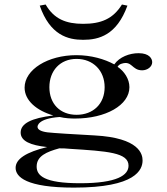

<svg xmlns="http://www.w3.org/2000/svg" viewBox="-20 -663 756 867"><path d="M341.6 164.4C179.2 164.4 145.5 129.7 145.5 89.1C145.5 41.6 190.1 22.8 247.5 6.9C263.4 6.9 276.2 6.9 293.1 8.9C465.3 19.8 560.4 25.7 560.4 85.1C560.4 127.7 509.9 164.4 341.6 164.4ZM325.7 -144.6C251.5 -144.6 203 -194.1 203 -269.3C203 -343.6 251.5 -397 325.7 -397C401 -397 452.5 -343.6 452.5 -269.3C452.5 -194.1 401 -144.6 325.7 -144.6ZM313.9 184.2C594.1 184.2 623.8 103 623.8 61.4C623.8 33.7 609.9 -40.6 406.9 -51.5C314.9 -56.4 219.8 -62.4 195 -65.3C162.4 -69.3 149.5 -79.2 149.5 -90.1C149.5 -94.1 150.5 -127.7 249.5 -134.7C274.3 -128.7 301 -127.7 318.8 -127.7C457.4 -127.7 564.4 -188.1 564.4 -269.3C564.4 -306.9 540.6 -341.6 510.9 -361.4C514.9 -367.3 518.8 -372.3 528.7 -375.2C577.2 -391.1 574.3 -345.5 621.8 -345.5C645.5 -345.5 667.3 -361.4 667.3 -382.2C667.3 -398 654.5 -422.8 605.9 -422.8C564.4 -422.8 519.8 -405.9 496 -372.3C452.5 -396 392.1 -413.9 324.8 -413.9C197 -413.9 91.1 -349.5 91.1 -267.3C91.1 -208.9 145.5 -163.4 220.8 -141.6C122.8 -129.7 73.3 -105.9 73.3 -64.4C73.3 -25.7 117.8 -6.9 193.1 1C99 23.8 50.5 54.5 50.5 95C50.5 135.6 98 184.2 313.9 184.2ZM355.4 -483.2C426.7 -483.2 506.9 -504 555.4 -637.6L530.7 -642.6C490.1 -577.2 435.6 -555.4 355.4 -555.4C278.2 -555.4 223.8 -577.2 186.1 -642.6L159.4 -637.6C205.9 -504 287.1 -483.2 355.4 -483.2Z"/></svg>

Font: Biblismive
Style: Regular
Weight: 400
Designer: Susan Drake
Foundry: Susan Drake
Version: Version 1.0; ttfautohint (v1.8.4.7-5d5b)